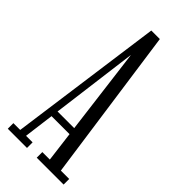

<svg xmlns="http://www.w3.org/2000/svg" viewBox="-228 -745 788 788"><g transform="rotate(45 166.0 -351.0)"><path d="M5 0V-32.5H44.5L136.5 -701.5H186L280.5 -32.5H329V0H173V-32.5H216.5L148.5 -570H148L78.5 -32.5H116.5V0ZM83.5 -163.5V-194.5H211.5V-163.5Z"/></g></svg>

Font: Imbue Thin 10pt Light
Style: Regular
Weight: 300
Version: Version 1.102